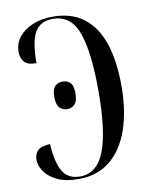

<svg xmlns="http://www.w3.org/2000/svg" viewBox="-83 -786 673 857"><g transform="rotate(-10 253.5 -357.0)"><path d="M205 10Q145 10 107 -8.5Q69 -27 51 -54Q33 -81 33 -106Q33 -132 48 -148Q63 -164 105 -166Q110 -80 134.5 -40Q159 0 212 0Q290 0 324.5 -90Q359 -180 359 -363Q359 -537 327.5 -625.5Q296 -714 214 -714Q156 -714 132 -671.5Q108 -629 108 -532Q67 -532 52.5 -550Q38 -568 38 -595Q38 -633 61 -662Q84 -691 124 -707.5Q164 -724 214 -724Q301 -724 356.5 -680.5Q412 -637 438 -557Q464 -477 464 -367Q464 -253 434.5 -168.5Q405 -84 347.5 -37Q290 10 205 10ZM209 -306Q188 -306 174 -320Q160 -334 160 -370Q160 -405 174 -418Q188 -431 209 -431Q228 -431 242 -418Q256 -405 256 -370Q256 -334 242 -320Q228 -306 209 -306Z"/></g></svg>

Font: Noto Serif Display ExtraCondensed Medium
Style: Regular
Weight: 500
Width: 2
Designer: Monotype Design Team
Foundry: Monotype Imaging Inc.
Version: Version 2.009